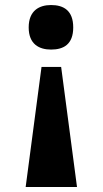

<svg xmlns="http://www.w3.org/2000/svg" viewBox="-20 -563 408 763"><path d="M183 -543C136 -543 94 -521 94 -454C94 -387 136 -366 183 -366C233 -366 271 -387 271 -454C271 -521 233 -543 183 -543ZM223 -297H145L82 180H286Z"/></svg>

Font: Noto Serif Sinhala SemiCondensed Black
Style: Regular
Weight: 900
Width: 4
Designer: Jelle Bosma - Monotype Design Team
Foundry: Monotype Imaging Inc.
Version: Version 2.007